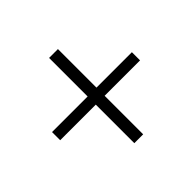

<svg xmlns="http://www.w3.org/2000/svg" viewBox="-124 -757 782 782"><g transform="rotate(-45 267.5 -365.5)"><path d="M242 -120H293V-342H497V-389H293V-611H242V-389H37V-342H242Z"/></g></svg>

Font: Noto Sans T Chinese Light
Style: Regular
Weight: 300
Designer: Ryoko NISHIZUKA (kana & ideographs); Paul D. Hunt (Latin, Greek & Cyrillic); Wenlong ZHANG (bopomofo); Sandoll Communica
Foundry: Adobe Systems Incorporated
Version: Version 1.000;PS 1;hotconv 1.0.78;makeotf.lib2.5.61930